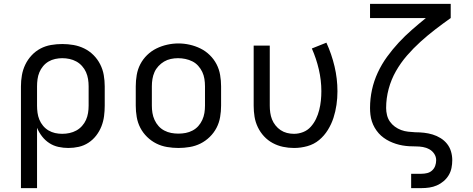

<svg xmlns="http://www.w3.org/2000/svg" viewBox="-20 -755 2440 990"><path d="M88 215V-310Q88 -339 93 -367.5Q98 -396 110.5 -422Q123 -448 143 -469.5Q163 -491 188.5 -504.5Q214 -518 243 -523Q272 -528 301 -528Q330 -528 359 -523Q388 -518 414.5 -505Q441 -492 462 -471Q483 -450 496.5 -423.5Q510 -397 515 -368Q520 -339 520 -310V-210Q520 -183 516.5 -156Q513 -129 503 -103.5Q493 -78 476 -56Q459 -34 436 -19Q413 -4 386.5 2Q360 8 332 8Q307 8 281.5 2.5Q256 -3 234.5 -17Q213 -31 197 -51.5Q181 -72 171 -96V215ZM301 -65Q320 -65 338.5 -69Q357 -73 373.5 -82Q390 -91 403 -105.5Q416 -120 423.5 -137Q431 -154 434 -172.5Q437 -191 437 -210V-310Q437 -329 434 -347.5Q431 -366 423.5 -383Q416 -400 403 -414.5Q390 -429 373.5 -438Q357 -447 338.5 -451Q320 -455 301 -455Q283 -455 264.5 -451Q246 -447 230 -437.5Q214 -428 202 -413.5Q190 -399 183 -382Q176 -365 173.5 -346.5Q171 -328 171 -310V-210Q171 -192 173.5 -173.5Q176 -155 183 -138Q190 -121 202 -106.5Q214 -92 230 -82.5Q246 -73 264 -69Q282 -65 301 -65Z M900 8Q871 8 841.5 3Q812 -2 786 -15Q760 -28 738.5 -49Q717 -70 703.5 -96Q690 -122 685 -151.5Q680 -181 680 -210V-310Q680 -339 685 -368.5Q690 -398 703.5 -424Q717 -450 738.5 -471Q760 -492 786.5 -505Q813 -518 842 -524.5Q871 -531 900 -531Q929 -531 958 -524.5Q987 -518 1013.5 -505Q1040 -492 1061.5 -471Q1083 -450 1096.5 -424Q1110 -398 1115 -368.5Q1120 -339 1120 -310V-210Q1120 -181 1115 -151.5Q1110 -122 1096.5 -96Q1083 -70 1061.5 -49Q1040 -28 1014 -15Q988 -2 958.5 3Q929 8 900 8ZM900 -66Q919 -66 937.5 -69.5Q956 -73 973 -82Q990 -91 1002.5 -105Q1015 -119 1023 -136.5Q1031 -154 1034 -172.5Q1037 -191 1037 -210V-310Q1037 -329 1034 -348Q1031 -367 1023 -384Q1015 -401 1002 -415.5Q989 -430 972 -438.5Q955 -447 936 -451Q917 -455 898 -455Q879 -455 860.5 -451Q842 -447 826 -437.5Q810 -428 797 -414Q784 -400 776.5 -383Q769 -366 766 -347.5Q763 -329 763 -310V-210Q763 -191 766 -172.5Q769 -154 777 -136.5Q785 -119 797.5 -105Q810 -91 827 -82Q844 -73 862.5 -69.5Q881 -66 900 -66Z M1496 8Q1467 8 1439 2Q1411 -4 1386 -17.5Q1361 -31 1341.5 -52Q1322 -73 1309.5 -99Q1297 -125 1292.5 -153Q1288 -181 1288 -210V-520H1371V-210Q1371 -192 1373.5 -174Q1376 -156 1382.5 -139.5Q1389 -123 1400.5 -108.5Q1412 -94 1427 -84Q1442 -74 1459.5 -69.5Q1477 -65 1496 -65Q1520 -65 1543 -74Q1566 -83 1582.5 -101.5Q1599 -120 1609.5 -142Q1620 -164 1626 -188Q1632 -212 1634.5 -236Q1637 -260 1637 -285Q1637 -341 1624 -397Q1611 -453 1588 -505L1663 -535Q1690 -476 1705 -412.5Q1720 -349 1720 -284Q1720 -249 1715 -214.5Q1710 -180 1699.5 -147.5Q1689 -115 1670.5 -85Q1652 -55 1625.5 -33Q1599 -11 1565 -1.5Q1531 8 1496 8Z M2100 215V141H2153Q2168 141 2182.5 137.5Q2197 134 2208 124Q2219 114 2224 100Q2229 86 2229 71Q2229 53 2219 38Q2209 23 2193.5 14.5Q2178 6 2160.5 3Q2143 0 2125.5 0Q2108 0 2090.5 -1Q2073 -2 2055.5 -5Q2038 -8 2021 -13.5Q2004 -19 1988.5 -26.5Q1973 -34 1958.5 -44.5Q1944 -55 1932.5 -68Q1921 -81 1912 -96.5Q1903 -112 1897.5 -129Q1892 -146 1890 -163.5Q1888 -181 1888 -198Q1888 -246 1898 -292Q1908 -338 1928 -381Q1948 -424 1976 -462.5Q2004 -501 2036 -535.5Q2068 -570 2103.5 -601Q2139 -632 2176 -662H1888V-735H2304V-662Q2263 -633 2224 -603Q2185 -573 2148 -539.5Q2111 -506 2078.5 -468.5Q2046 -431 2021.5 -388Q1997 -345 1984 -296.5Q1971 -248 1971 -198Q1971 -180 1975.5 -161.5Q1980 -143 1990.5 -128Q2001 -113 2016 -102Q2031 -91 2048.5 -84.5Q2066 -78 2084.5 -76Q2103 -74 2121 -73H2122Q2144 -73 2166.5 -70.5Q2189 -68 2210.5 -61.5Q2232 -55 2251.5 -43Q2271 -31 2285 -13.5Q2299 4 2305.5 26Q2312 48 2312 71Q2312 91 2308 111Q2304 131 2293.5 148.5Q2283 166 2267 179.5Q2251 193 2232.5 201Q2214 209 2194 212Q2174 215 2153 215Z"/></svg>

Font: Zed Sans Extended
Style: Regular
Weight: 400
Width: 7
Designer: Belleve Invis
Foundry: Belleve Invis
Version: Version 1.0.0; ttfautohint (v1.8.4)